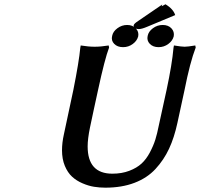

<svg xmlns="http://www.w3.org/2000/svg" viewBox="-20 -867 929 892"><path d="M731 -837.9 749 -847.2Q785.2 -825.2 793.9 -796.9L665 -743.2Q638.7 -731.9 625 -731.9Q612.8 -731.9 606.2 -737.5Q599.6 -743.2 601.1 -750Q602.5 -757.3 624 -771Q674.3 -806.2 733.9 -846.2ZM753.9 -449.2Q779.3 -567.9 786.1 -645Q786.1 -645.5 787.1 -650.4Q788.1 -655.3 788.1 -655.8Q824.2 -649.9 837.9 -649.9Q851.6 -649.9 887.2 -655.8L889.2 -646Q862.8 -578.1 836.9 -446.8L804.2 -295.9Q789.6 -228 765.4 -176Q741.2 -124 702.4 -82Q663.6 -40 604.7 -17.6Q545.9 4.9 469.2 4.9Q442.4 4.9 416.7 0.7Q391.1 -3.4 363.3 -15.4Q335.4 -27.3 314.9 -46.1Q294.4 -64.9 281.2 -96.4Q268.1 -127.9 268.1 -168.9Q268.1 -204.1 276.9 -243.2Q315.4 -422.4 320.8 -449.2Q347.2 -581.5 353 -645Q353 -645.5 354 -650.4Q355 -655.3 355 -655.8Q391.1 -649.9 419.9 -649.9Q449.2 -649.9 484.9 -655.8L486.8 -646Q466.8 -594.2 435.1 -446.8Q429.2 -419.9 416.3 -360.4Q403.3 -300.8 397.9 -273.9Q387.2 -221.7 387.2 -187Q387.2 -60.1 502 -60.1Q545.9 -60.1 580.8 -73.5Q615.7 -86.9 637.7 -107.2Q659.7 -127.4 676.3 -158.9Q692.9 -190.4 701.7 -218.5Q710.4 -246.6 717.8 -284.2ZM501 -700.2Q504.9 -720.7 525.4 -735.8Q545.9 -751 570.8 -751Q596.2 -751 611.1 -735.1Q626 -719.2 622.1 -698.2Q616.7 -677.2 596.7 -662.6Q576.7 -647.9 551.8 -647.9Q525.4 -647.9 510.5 -663.3Q495.6 -678.7 501 -700.2ZM666 -700.2Q669.9 -720.7 690.4 -735.8Q710.9 -751 735.8 -751Q761.7 -751 776.4 -735.4Q791 -719.7 787.1 -698.2Q781.7 -677.2 761.7 -662.6Q741.7 -647.9 716.8 -647.9Q690.9 -647.9 676 -663.3Q661.1 -678.7 666 -700.2Z"/></svg>

Font: Linear Smooth
Style: Bold Italic
Weight: 700
Designer: Philipp H. Poll, Flanker
Foundry: Philipp H. Poll, reworked by Flanker
Version: Version 1.061 | FøM Fix